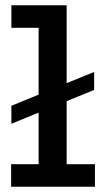

<svg xmlns="http://www.w3.org/2000/svg" viewBox="-20 -706 390 726"><path d="M23 -238V-306L336 -434V-366ZM126 -25V-686H232V-25ZM22 0V-85H339V0ZM23 -601V-686H226V-601Z"/></svg>

Font: BioRhyme Medium
Style: Regular
Weight: 500
Designer: Aoife Mooney
Foundry: Aoife Mooney Type
Version: Version 1.600;gftools[0.9.33]